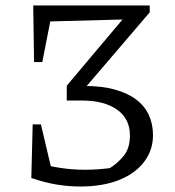

<svg xmlns="http://www.w3.org/2000/svg" viewBox="-20 -671 636 699"><path d="M272 8Q230 8 187 1Q144 -6 94 -23L110 -80Q153 -67 198 -60Q243 -53 289 -53Q311 -53 334 -54.5Q357 -56 380 -59Q409 -77 431 -104.5Q453 -132 453 -178Q453 -239 406 -272Q359 -305 279 -305H223V-359L288 -358Q351 -358 398 -345Q445 -332 476 -308.5Q507 -285 522 -252Q537 -219 537 -179Q537 -124 504.5 -81.5Q472 -39 413 -15.5Q354 8 272 8ZM94 -23 99 -218H129L175 -23ZM271 -329 223 -359 426 -600 163 -593 134 -445H104L101 -651H525V-626Z"/></svg>

Font: Piazzolla 24pt
Style: Regular
Weight: 400
Designer: Juan Pablo del Peral
Foundry: Huerta Tipografica
Version: Version 2.005